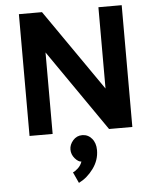

<svg xmlns="http://www.w3.org/2000/svg" viewBox="-62 -732 867 1068"><g transform="rotate(-5 371.0 -198.0)"><path d="M658 -680V0H528L213 -455V0H84V-680H213L528 -226V-680ZM376 21Q408 21 429.5 46Q451 71 451 111Q451 167 416.5 214Q382 261 335 284L307 223Q320 218 336 203Q352 188 359 167Q342 167 323 145Q304 123 304 95Q304 68 324.5 44.5Q345 21 376 21Z"/></g></svg>

Font: Palanquin Dark
Style: Regular
Weight: 400
Designer: Pria Ravichandran
Version: Version 1.000